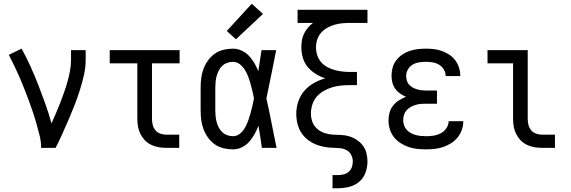

<svg xmlns="http://www.w3.org/2000/svg" viewBox="-20 -787 3040 1022"><path d="M199 0Q199 -33 191 -65Q183 -97 174 -129Q165 -161 154.5 -192Q144 -223 132.5 -254Q121 -285 109 -315.5Q97 -346 84 -376Q71 -406 56.5 -436Q42 -466 27 -495L95 -528Q121 -481 143 -432Q165 -383 184.5 -333Q204 -283 222 -232.5Q240 -182 254 -130Q266 -157 278 -184.5Q290 -212 300.5 -239.5Q311 -267 321 -295Q331 -323 339 -351.5Q347 -380 352.5 -409Q358 -438 358 -468V-520H436V-468Q436 -427 426.5 -386Q417 -345 404.5 -305.5Q392 -266 377 -227.5Q362 -189 345.5 -151Q329 -113 312 -75Q295 -37 276 0Z M866 0Q845 0 824.5 -3.5Q804 -7 785 -16Q766 -25 751.5 -40Q737 -55 727.5 -74Q718 -93 714.5 -113.5Q711 -134 711 -155V-450H564V-520H936V-450H789V-155Q789 -138 793 -122Q797 -106 807.5 -93.5Q818 -81 834 -75.5Q850 -70 866 -70H934V0Z M1220 8Q1195 8 1169.5 2Q1144 -4 1123 -19Q1102 -34 1087 -55Q1072 -76 1063 -100Q1054 -124 1051 -149Q1048 -174 1048 -200V-320Q1048 -346 1051 -371Q1054 -396 1063 -420Q1072 -444 1087 -465Q1102 -486 1123 -501Q1144 -516 1169.5 -522Q1195 -528 1220 -528Q1244 -528 1266.5 -517.5Q1289 -507 1305.5 -489.5Q1322 -472 1334 -451Q1346 -430 1355 -408Q1359 -436 1363.5 -464Q1368 -492 1372 -520H1450Q1437 -456 1424.5 -391.5Q1412 -327 1398 -263Q1413 -198 1425.5 -132Q1438 -66 1452 0H1374Q1370 -29 1365.5 -58Q1361 -87 1356 -116V-118Q1347 -95 1335 -73Q1323 -51 1306.5 -32.5Q1290 -14 1267.5 -3Q1245 8 1220 8ZM1220 -62Q1241 -62 1257.5 -75.5Q1274 -89 1284 -107Q1294 -125 1301 -144.5Q1308 -164 1313.5 -183.5Q1319 -203 1323.5 -223.5Q1328 -244 1332 -264Q1328 -283 1323.5 -302.5Q1319 -322 1313.5 -341.5Q1308 -361 1301 -379.5Q1294 -398 1283.5 -415Q1273 -432 1256.5 -445Q1240 -458 1220 -458Q1205 -458 1189.5 -452.5Q1174 -447 1163 -436.5Q1152 -426 1144.5 -411.5Q1137 -397 1133 -382Q1129 -367 1127.5 -351.5Q1126 -336 1126 -320V-200Q1126 -184 1127.5 -168.5Q1129 -153 1133 -138Q1137 -123 1144.5 -108.5Q1152 -94 1163 -83.5Q1174 -73 1189.5 -67.5Q1205 -62 1220 -62ZM1236 -578 1187 -622 1320 -767 1380 -713Z M1750 215V145H1779Q1795 145 1810 141Q1825 137 1836.5 127Q1848 117 1853 102.5Q1858 88 1858 72Q1858 54 1849 37Q1840 20 1823.5 11.5Q1807 3 1788 1.5Q1769 0 1750.5 -0.5Q1732 -1 1713.5 -4Q1695 -7 1677 -12.5Q1659 -18 1642.5 -27Q1626 -36 1612 -48Q1598 -60 1587 -75.5Q1576 -91 1569.5 -108.5Q1563 -126 1560 -144.5Q1557 -163 1557 -181Q1557 -214 1567.5 -246Q1578 -278 1599.5 -303Q1621 -328 1650 -344.5Q1679 -361 1711 -370Q1684 -379 1660 -394Q1636 -409 1618 -430.5Q1600 -452 1592 -479.5Q1584 -507 1584 -535Q1584 -553 1587 -572Q1590 -591 1598.5 -608Q1607 -625 1619 -639.5Q1631 -654 1646 -665H1564V-735H1936V-665H1843Q1822 -665 1801 -663Q1780 -661 1760 -655Q1740 -649 1721 -638.5Q1702 -628 1688.5 -612Q1675 -596 1668.5 -576Q1662 -556 1662 -535Q1662 -514 1668.5 -493.5Q1675 -473 1688.5 -457Q1702 -441 1721 -430.5Q1740 -420 1760 -414.5Q1780 -409 1801 -406.5Q1822 -404 1843 -404H1880V-334H1843Q1819 -334 1794.5 -331.5Q1770 -329 1747 -322Q1724 -315 1702.5 -302.5Q1681 -290 1665.5 -272Q1650 -254 1642.5 -230Q1635 -206 1635 -182Q1635 -182 1635 -182Q1635 -182 1635 -182Q1635 -159 1643 -138Q1651 -117 1667.5 -102Q1684 -87 1706 -79.5Q1728 -72 1750 -70.5Q1772 -69 1794.5 -68.5Q1817 -68 1838.5 -61.5Q1860 -55 1879 -42.5Q1898 -30 1911.5 -12Q1925 6 1930.5 28Q1936 50 1936 73Q1936 103 1925.5 132Q1915 161 1892 180.5Q1869 200 1839 207.5Q1809 215 1779 215Z M2247 8Q2224 8 2200 5.5Q2176 3 2153.5 -5Q2131 -13 2111 -26Q2091 -39 2076.5 -57.5Q2062 -76 2055 -99Q2048 -122 2048 -146Q2048 -167 2053.5 -187.5Q2059 -208 2072 -224.5Q2085 -241 2103 -252.5Q2121 -264 2141 -272Q2124 -279 2109 -289.5Q2094 -300 2083.5 -315Q2073 -330 2068.5 -348Q2064 -366 2064 -384Q2064 -406 2070 -427.5Q2076 -449 2089.5 -466.5Q2103 -484 2121.5 -496.5Q2140 -509 2160.5 -516Q2181 -523 2203 -525.5Q2225 -528 2247 -528Q2269 -528 2290.5 -525.5Q2312 -523 2332.5 -515.5Q2353 -508 2371.5 -496Q2390 -484 2403 -466.5Q2416 -449 2423 -428Q2430 -407 2430 -386Q2430 -385 2430 -384Q2430 -383 2430 -382H2352Q2352 -383 2352 -383.5Q2352 -384 2352 -384Q2352 -402 2342 -418Q2332 -434 2316.5 -443Q2301 -452 2283 -455Q2265 -458 2247 -458Q2229 -458 2210.5 -455Q2192 -452 2176.5 -443Q2161 -434 2151.5 -417.5Q2142 -401 2142 -383Q2142 -370 2145.5 -358Q2149 -346 2157.5 -336.5Q2166 -327 2177 -321Q2188 -315 2200 -311.5Q2212 -308 2224.5 -306.5Q2237 -305 2250 -305H2306V-235H2250Q2236 -235 2221.5 -234Q2207 -233 2193.5 -229Q2180 -225 2167 -218Q2154 -211 2144.5 -200.5Q2135 -190 2130.5 -176Q2126 -162 2126 -147Q2126 -134 2130.5 -120.5Q2135 -107 2144.5 -96.5Q2154 -86 2166.5 -79Q2179 -72 2192 -68.5Q2205 -65 2219 -63.5Q2233 -62 2247 -62Q2268 -62 2288 -65Q2308 -68 2326 -77.5Q2344 -87 2356 -104.5Q2368 -122 2368 -142Q2368 -142 2368 -142Q2368 -142 2368 -142H2446Q2446 -142 2446 -141.5Q2446 -141 2446 -141Q2446 -118 2438 -95.5Q2430 -73 2415.5 -55Q2401 -37 2381 -24.5Q2361 -12 2339 -4.5Q2317 3 2294 5.5Q2271 8 2247 8Z M2866 0Q2845 0 2824.5 -3.5Q2804 -7 2785 -16Q2766 -25 2751.5 -40Q2737 -55 2727.5 -74Q2718 -93 2714.5 -113.5Q2711 -134 2711 -155V-450H2575V-520H2789V-155Q2789 -138 2793 -122Q2797 -106 2807.5 -93.5Q2818 -81 2834 -75.5Q2850 -70 2866 -70H2934V0Z"/></svg>

Font: Zed Mono
Style: Regular
Weight: 400
Monospace: yes
Designer: Belleve Invis
Foundry: Belleve Invis
Version: Version 1.0.0; ttfautohint (v1.8.4)